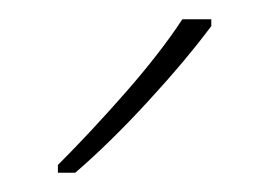

<svg xmlns="http://www.w3.org/2000/svg" viewBox="-20 -785 279 199"><path d="M199 -758Q173 -723 133.5 -680Q94 -637 58 -606H40V-614Q74 -648 110 -689Q146 -730 169 -765H199Z"/></svg>

Font: Noto Sans Myanmar SemiCondensed Thin
Style: Regular
Weight: 100
Width: 4
Designer: Monotype Design Team
Foundry: Monotype Imaging Inc.
Version: Version 2.107; ttfautohint (v1.8.4.7-5d5b)